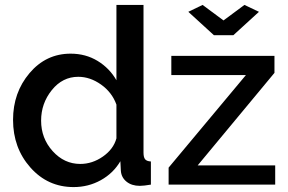

<svg xmlns="http://www.w3.org/2000/svg" viewBox="-20 -750 1170 780"><path d="M745 -702 803 -730 888 -667 973 -730 1032 -702 928 -607H849ZM665 0V-69L979 -445H676V-523H1095V-454L783 -78H1098V0ZM279 10Q174 10 103.5 -69.5Q33 -149 33 -263Q33 -374 100 -453Q167 -532 267 -532Q328 -532 376.5 -502.5Q425 -473 453 -424V-730H563V-130Q563 -111 569.5 -103Q576 -95 593 -94V0Q564 5 548 5Q515 5 494 -12Q473 -29 471 -56L469 -95Q440 -46 389.5 -18Q339 10 279 10ZM306 -84Q355 -84 398 -114Q441 -144 453 -188V-325Q435 -375 390.5 -406.5Q346 -438 298 -438Q234 -438 190.5 -384Q147 -330 147 -260Q147 -188 194 -136Q241 -84 306 -84Z"/></svg>

Font: Raleway
Style: Regular
Weight: 600
Designer: Matt McInerney, Pablo Impallari, Rodrigo Fuenzalida
Foundry: Matt McInerney, Pablo Impallari, Rodrigo Fuenzalida
Version: Version 1.000;PS 001.001;hotconv 1.0.56; ttfautohint (v1.5)